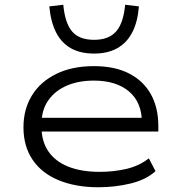

<svg xmlns="http://www.w3.org/2000/svg" viewBox="-20 -782 761 810"><path d="M394 8Q300 8 228 -21.5Q156 -51 117.5 -108Q79 -165 79 -245Q79 -321 114.5 -379Q150 -437 217 -470Q284 -503 376 -503Q465 -503 525.5 -471.5Q586 -440 617 -383.5Q648 -327 648 -250V-227H132V-285H605L579 -262Q579 -350 524.5 -396Q470 -442 376 -442Q312 -442 262.5 -421Q213 -400 184 -359Q155 -318 155 -258V-248Q155 -186 184 -143.5Q213 -101 268 -79Q323 -57 401 -57Q460 -57 513.5 -69.5Q567 -82 608 -114L636 -60Q597 -24 531.5 -8Q466 8 394 8ZM377 -556Q319 -556 279 -578.5Q239 -601 216.5 -645.5Q194 -690 188 -755L247 -762Q254 -685 284 -649.5Q314 -614 377 -614Q439 -614 470 -649.5Q501 -685 508 -762L566 -755Q561 -690 538 -645.5Q515 -601 474.5 -578.5Q434 -556 377 -556Z"/></svg>

Font: Nunito Sans 7pt Expanded Light
Style: Regular
Weight: 300
Width: 7
Designer: Vernon Adams
Foundry: Vernon Adams
Version: Version 3.101;gftools[0.9.27]